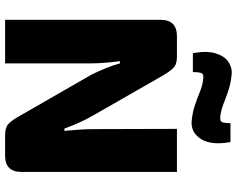

<svg xmlns="http://www.w3.org/2000/svg" viewBox="-110 -840 950 771"><g transform="rotate(90 365.5 -455.0)"><path d="M671 -690V-66Q671 0 606 0H522Q492 0 477.5 -14Q463 -28 448 -55L279 -349Q267 -374 255 -403Q243 -432 235 -461H226Q230 -432 232.5 -401.5Q235 -371 235 -343V0H60V-624Q60 -690 126 -690H209Q239 -690 253 -676Q267 -662 283 -635L445 -352Q459 -328 472 -299Q485 -270 497 -238H506Q503 -269 501 -299Q499 -329 499 -359L498 -690ZM277 -910Q302 -908 323.5 -902.5Q345 -897 364.5 -889.5Q384 -882 403 -875Q422 -868 441 -865Q466 -861 470.5 -870.5Q475 -880 475 -905H551Q565 -828 539 -787Q513 -746 468 -749Q434 -752 405 -761.5Q376 -771 351 -781.5Q326 -792 302 -795Q279 -799 274.5 -789Q270 -779 270 -754H194Q184 -809 194.5 -844.5Q205 -880 228 -896Q251 -912 277 -910Z"/></g></svg>

Font: Exo 2 ExtraBold
Style: Regular
Weight: 800
Designer: Natanael Gama
Foundry: Natanael Gama
Version: Version 2.010